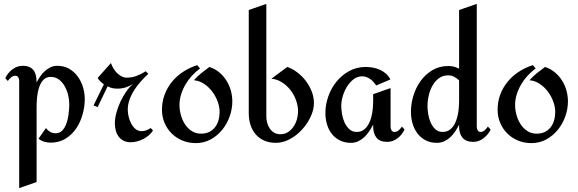

<svg xmlns="http://www.w3.org/2000/svg" viewBox="-20 -720 2952 981"><path d="M238.8 8.8Q221.7 8.8 206.1 4.2Q190.4 -0.5 176.8 -11.2L214.8 -65.9Q224.1 -53.2 236.6 -46.1Q249 -39.1 264.2 -39.1Q279.8 -39.1 291 -47.1Q302.2 -55.2 309.8 -68.4Q317.4 -81.5 322.3 -97.9Q327.1 -114.3 329.6 -130.9Q332 -147.5 333 -162.8Q334 -178.2 334 -189Q334 -209.5 328.4 -233.4Q322.8 -257.3 311.3 -278.3Q299.8 -299.3 281.7 -313.2Q263.7 -327.1 238.8 -327.1Q221.7 -327.1 209.7 -318.6Q197.8 -310.1 189.7 -296.1Q181.6 -282.2 177 -264.4Q172.4 -246.6 170.2 -228.8Q168 -210.9 167.5 -194.1Q167 -177.2 167 -165V210L78.1 241.2V-307.1Q78.1 -316.9 73.2 -325Q68.4 -333 58.1 -333Q45.9 -333 35.9 -324Q25.9 -314.9 20 -306.2L6.8 -320.8Q12.7 -333 21.7 -344.5Q30.8 -356 42.2 -364.7Q53.7 -373.5 67.1 -378.7Q80.6 -383.8 95.2 -383.8Q116.2 -383.8 129.9 -377.7Q143.6 -371.6 151.9 -360.4Q160.2 -349.1 163.6 -333.5Q167 -317.9 167 -298.8Q174.8 -314 185.3 -329.3Q195.8 -344.7 209 -356.7Q222.2 -368.7 238 -376.2Q253.9 -383.8 272.9 -383.8Q306.6 -383.8 332.8 -368.9Q358.9 -354 376.7 -329.8Q394.5 -305.7 403.8 -275.4Q413.1 -245.1 413.1 -213.9Q413.1 -175.3 402.1 -135.7Q391.1 -96.2 369.4 -64Q347.7 -31.7 314.9 -11.5Q282.2 8.8 238.8 8.8Z M761.7 -53.2Q752.9 -39.6 740.2 -28.6Q727.5 -17.6 712.4 -9.8Q697.3 -2 680.7 2.4Q664.1 6.8 647.9 6.8Q626.5 6.8 611.1 -1.2Q595.7 -9.3 585.9 -22.5Q576.2 -35.6 571.5 -53.2Q566.9 -70.8 566.9 -89.8Q566.9 -114.7 574.5 -143.3Q582 -171.9 595 -199.7Q607.9 -227.5 624.5 -251.5Q641.1 -275.4 659.7 -291Q642.6 -279.8 622.3 -273.4Q602.1 -267.1 581.1 -267.1Q565.9 -267.1 554.7 -269.5Q543.5 -272 529.8 -278.8L479 -172.9L458 -181.2L510.7 -289.1Q502.4 -294.9 492.9 -304Q483.4 -313 479 -321.8L546.9 -397.9Q551.3 -384.8 559.1 -371.3Q566.9 -357.9 577.4 -347.4Q587.9 -336.9 600.8 -330.1Q613.8 -323.2 628.9 -323.2Q654.8 -323.2 679.2 -332.8Q703.6 -342.3 724.6 -356L737.8 -342.8Q719.2 -325.7 700.4 -304.9Q681.6 -284.2 666.5 -260.7Q651.4 -237.3 642.1 -211.4Q632.8 -185.5 632.8 -159.2Q632.8 -144 637 -125.2Q641.1 -106.4 649.9 -89.6Q658.7 -72.8 671.9 -61.3Q685.1 -49.8 703.6 -49.8Q716.3 -49.8 728.3 -54.4Q740.2 -59.1 750 -65.9Z M980 11.2Q943.8 11.2 912.4 -1.7Q880.9 -14.6 857.7 -37.6Q834.5 -60.5 821 -91.6Q807.6 -122.6 807.6 -159.2Q807.6 -200.7 821.3 -237.1Q835 -273.4 859.1 -302.7Q883.3 -332 916.3 -353.5Q949.2 -375 987.8 -387.2L1002 -370.1Q980 -354 960.9 -333.3Q941.9 -312.5 927.7 -288.3Q913.6 -264.2 905.3 -237.5Q897 -210.9 897 -183.1Q897 -159.7 903.8 -133.8Q910.6 -107.9 924.3 -86.4Q938 -64.9 958.7 -51Q979.5 -37.1 1006.8 -37.1Q1031.2 -37.1 1049.1 -45.9Q1066.9 -54.7 1078.6 -69.8Q1090.3 -85 1096.2 -105.2Q1102.1 -125.5 1102.1 -147.9Q1102.1 -174.3 1091.8 -201.9Q1081.5 -229.5 1063.7 -252.9Q1045.9 -276.4 1022 -292Q998 -307.6 970.7 -310.1Q987.8 -329.6 1008.3 -346.2Q1028.8 -362.8 1049.8 -377.9Q1078.1 -368.7 1099.9 -350.6Q1121.6 -332.5 1136.5 -309.1Q1151.4 -285.6 1159.2 -258.1Q1167 -230.5 1167 -202.1Q1167 -163.6 1153.6 -125.5Q1140.1 -87.4 1115.5 -56.9Q1090.8 -26.4 1056.4 -7.6Q1022 11.2 980 11.2Z M1584 -193.8Q1584 -159.2 1567.1 -123.3Q1550.3 -87.4 1522.9 -57.6Q1495.6 -27.8 1460.7 -9Q1425.8 9.8 1389.6 9.8Q1356 9.8 1330.1 -1.7Q1304.2 -13.2 1286.6 -33.4Q1269 -53.7 1260 -81.3Q1251 -108.9 1251 -141.1V-668.9L1340.8 -700.2V-125Q1340.8 -108.4 1345.2 -92.3Q1349.6 -76.2 1358.4 -63.2Q1367.2 -50.3 1380.6 -42.2Q1394 -34.2 1412.6 -34.2Q1435.1 -34.2 1451.9 -45.2Q1468.8 -56.2 1480.2 -73.5Q1491.7 -90.8 1497.3 -111.3Q1502.9 -131.8 1502.9 -150.9Q1502.9 -179.2 1492.4 -208.3Q1481.9 -237.3 1463.4 -260.7Q1444.8 -284.2 1419.9 -299.8Q1395 -315.4 1366.7 -317.9L1447.8 -377.9Q1474.1 -369.1 1498.8 -350.3Q1523.4 -331.5 1542.5 -306.6Q1561.5 -281.7 1572.8 -252.4Q1584 -223.1 1584 -193.8Z M2046.9 -58.1Q2041 -45.4 2032.2 -34.2Q2023.4 -22.9 2012 -14.2Q2000.5 -5.4 1987.1 -0.2Q1973.6 4.9 1959 4.9Q1920.4 4.9 1903.6 -16.4Q1886.7 -37.6 1886.7 -74.2V-83Q1877.9 -66.4 1866.9 -49.8Q1856 -33.2 1842 -20Q1828.1 -6.8 1811 1.5Q1793.9 9.8 1772.9 9.8Q1741.2 9.8 1716.8 -2.4Q1692.4 -14.6 1675.8 -35.4Q1659.2 -56.2 1650.9 -84Q1642.6 -111.8 1642.6 -143.1Q1642.6 -185.5 1657.5 -227.8Q1672.4 -270 1699.5 -303.2Q1726.6 -336.4 1764.4 -357.2Q1802.2 -377.9 1848.6 -377.9Q1867.2 -377.9 1885.7 -374.5Q1904.3 -371.1 1921.1 -363.5Q1938 -356 1951.9 -343.8Q1965.8 -331.5 1974.6 -314L1901.9 -283.2Q1896 -292.5 1888.4 -301Q1880.9 -309.6 1871.8 -315.9Q1862.8 -322.3 1852.5 -326.2Q1842.3 -330.1 1831.1 -330.1Q1805.7 -330.1 1785.9 -314.5Q1766.1 -298.8 1752.2 -275.9Q1738.3 -252.9 1731 -227.1Q1723.6 -201.2 1723.6 -180.2Q1723.6 -161.6 1727.3 -138.4Q1731 -115.2 1740.2 -94.7Q1749.5 -74.2 1764.6 -60.1Q1779.8 -45.9 1802.7 -45.9Q1820.8 -45.9 1834 -54Q1847.2 -62 1856.4 -75Q1865.7 -87.9 1871.8 -104.7Q1877.9 -121.6 1881.1 -139.2Q1884.3 -156.7 1885.5 -174.1Q1886.7 -191.4 1886.7 -205.1V-238.8L1975.6 -270V-71.8Q1975.6 -62 1980.5 -54Q1985.4 -45.9 1995.6 -45.9Q2007.8 -45.9 2017.8 -54.9Q2027.8 -64 2033.7 -73.2Z M2486.8 -58.1Q2481 -45.4 2471.7 -34.2Q2462.4 -22.9 2451.2 -14.2Q2439.9 -5.4 2426.5 -0.2Q2413.1 4.9 2398.9 4.9Q2360.4 4.9 2343 -16.4Q2325.7 -37.6 2325.7 -74.2V-83Q2317.4 -66.4 2306.6 -49.8Q2295.9 -33.2 2282 -20Q2268.1 -6.8 2250.7 1.5Q2233.4 9.8 2211.9 9.8Q2179.2 9.8 2154.5 -3.2Q2129.9 -16.1 2113.3 -37.8Q2096.7 -59.6 2088.1 -88.4Q2079.6 -117.2 2079.6 -148.9Q2079.6 -189.9 2092.3 -231.4Q2105 -272.9 2129.4 -306.6Q2153.8 -340.3 2189.5 -361.6Q2225.1 -382.8 2271 -382.8Q2299.3 -382.8 2325.7 -369.1V-668.9L2416 -700.2V-71.8Q2416 -62 2420.7 -54Q2425.3 -45.9 2436 -45.9Q2447.3 -45.9 2457 -54.9Q2466.8 -64 2472.7 -73.2ZM2325.7 -205.1V-309.1Q2314.5 -320.3 2300.5 -327.6Q2286.6 -335 2270 -335Q2241.2 -335 2221.2 -319.3Q2201.2 -303.7 2188.5 -280.3Q2175.8 -256.8 2169.9 -229.7Q2164.1 -202.6 2164.1 -179.2Q2164.1 -160.6 2167.7 -137.5Q2171.4 -114.3 2180.4 -94Q2189.5 -73.7 2204.3 -59.8Q2219.2 -45.9 2241.7 -45.9Q2259.8 -45.9 2273.2 -54Q2286.6 -62 2295.9 -75Q2305.2 -87.9 2311 -104.7Q2316.9 -121.6 2320.1 -139.2Q2323.2 -156.7 2324.5 -174.1Q2325.7 -191.4 2325.7 -205.1Z M2694.8 11.2Q2658.7 11.2 2627.2 -1.7Q2595.7 -14.6 2572.5 -37.6Q2549.3 -60.5 2535.9 -91.6Q2522.5 -122.6 2522.5 -159.2Q2522.5 -200.7 2536.1 -237.1Q2549.8 -273.4 2574 -302.7Q2598.1 -332 2631.1 -353.5Q2664.1 -375 2702.6 -387.2L2716.8 -370.1Q2694.8 -354 2675.8 -333.3Q2656.7 -312.5 2642.6 -288.3Q2628.4 -264.2 2620.1 -237.5Q2611.8 -210.9 2611.8 -183.1Q2611.8 -159.7 2618.7 -133.8Q2625.5 -107.9 2639.2 -86.4Q2652.8 -64.9 2673.6 -51Q2694.3 -37.1 2721.7 -37.1Q2746.1 -37.1 2763.9 -45.9Q2781.7 -54.7 2793.5 -69.8Q2805.2 -85 2811 -105.2Q2816.9 -125.5 2816.9 -147.9Q2816.9 -174.3 2806.6 -201.9Q2796.4 -229.5 2778.6 -252.9Q2760.7 -276.4 2736.8 -292Q2712.9 -307.6 2685.5 -310.1Q2702.6 -329.6 2723.1 -346.2Q2743.7 -362.8 2764.6 -377.9Q2793 -368.7 2814.7 -350.6Q2836.4 -332.5 2851.3 -309.1Q2866.2 -285.6 2874 -258.1Q2881.8 -230.5 2881.8 -202.1Q2881.8 -163.6 2868.4 -125.5Q2855 -87.4 2830.3 -56.9Q2805.7 -26.4 2771.2 -7.6Q2736.8 11.2 2694.8 11.2Z"/></svg>

Font: Redressed
Style: Regular
Weight: 400
Designer: Astigmatic (AOETI)
Foundry: Astigmatic (AOETI)
Version: Version 1.001